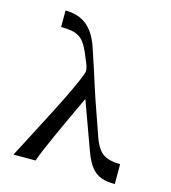

<svg xmlns="http://www.w3.org/2000/svg" viewBox="-111 -831 830 932"><g transform="rotate(15 303.5 -365.0)"><path d="M552 11Q512 11 483.5 1Q455 -9 433.5 -35.5Q412 -62 394 -112L307 -351Q294 -323 277 -287Q260 -251 242 -211.5Q224 -172 206.5 -133.5Q189 -95 174.5 -60.5Q160 -26 151 0H40Q72 -62 105.5 -126Q139 -190 169.5 -249.5Q200 -309 223.5 -358Q247 -407 261 -440Q275 -473 275 -483Q275 -499 265 -523Q257 -543 247 -566Q237 -589 228 -604Q214 -627 196.5 -638.5Q179 -650 156.5 -654Q134 -658 103 -658V-741Q144 -741 177.5 -727Q211 -713 236.5 -680.5Q262 -648 279 -594Q296 -543 308.5 -505Q321 -467 331.5 -433Q342 -399 354 -364.5Q366 -330 381 -287Q396 -244 416 -187Q437 -128 468 -108.5Q499 -89 552 -89Z"/></g></svg>

Font: Ojuju SemiBold
Style: Regular
Weight: 600
Designer: Chisaokwu Joboson, Mirko Velimirovic
Foundry: Udi Foundry
Version: Version 1.000